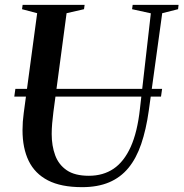

<svg xmlns="http://www.w3.org/2000/svg" viewBox="-20 -763 758 793"><path d="M650 -708.5 594.5 -306Q583.5 -227.5 563.2 -168.2Q543 -109 510.5 -69.5Q478 -30 430.8 -10Q383.5 10 319 10Q232 10 178 -18Q124 -46 98.5 -98.5Q73 -151 73 -225.5Q73 -242.5 74.2 -260Q75.5 -277.5 78 -296L133.5 -708.5L71 -725L73.5 -743H329.5L327 -725L255 -708.5L200.5 -300Q197.5 -276.5 195.5 -253.5Q193.5 -230.5 193.5 -209.5Q193.5 -161 207.8 -122Q222 -83 255.5 -60Q289 -37 347 -37Q406 -37 449 -66Q492 -95 519.8 -156.2Q547.5 -217.5 558 -314L603 -708L525.5 -725L528 -743H717.5L715.5 -725ZM649.5 -396 645 -364H39L43.5 -396Z"/></svg>

Font: Merriweather 144pt Medium
Style: Italic
Weight: 500
Italic angle: -7.8°
Version: Version 2.101